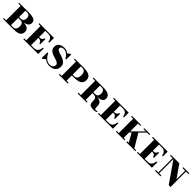

<svg xmlns="http://www.w3.org/2000/svg" viewBox="592 -2424 4342 4342"><g transform="rotate(45 2763.0 -253.0)"><path d="M42.5 0V-26H341Q371.5 -26 392 -41.5Q412.5 -57 422.8 -84.5Q433 -112 433 -148.5Q433 -203 409.8 -231Q386.5 -259 341 -259H245.5V-276H376Q442.5 -276 494 -264.8Q545.5 -253.5 574.5 -224.8Q603.5 -196 603.5 -143.5Q603.5 -91 578.5 -59.5Q553.5 -28 503 -14Q452.5 0 376 0ZM116 0V-515H271V0ZM245.5 -268.5V-286H323Q363.5 -286 388.5 -310.8Q413.5 -335.5 413.5 -389.5Q413.5 -444.5 388.5 -466.8Q363.5 -489 323 -489H42.5V-515H348.5Q458 -515 515.8 -488.8Q573.5 -462.5 573.5 -399Q573.5 -333.5 519.5 -301Q465.5 -268.5 348.5 -268.5Z M1017 -188.5Q1012 -214.5 998.8 -230Q985.5 -245.5 968.2 -252.5Q951 -259.5 933.5 -259.5H878.5V-286H933.5Q951 -286 968.2 -292Q985.5 -298 998.8 -312.5Q1012 -327 1017 -353H1044V-188.5ZM1141 -175H1167.5V0H691V-26.5H756.5V-483.5H691V-510H1163V-355H1136Q1130 -402.5 1112.5 -430.8Q1095 -459 1068.8 -471.2Q1042.5 -483.5 1009 -483.5H911.5V-26.5H993.5Q1037 -26.5 1067.5 -39.8Q1098 -53 1116.2 -85.5Q1134.5 -118 1141 -175Z M1531 14Q1484 14 1445.8 -1.8Q1407.5 -17.5 1377.2 -44.2Q1347 -71 1324.8 -104.5Q1302.5 -138 1287.5 -173H1313.5Q1325.5 -147.5 1344 -120Q1362.5 -92.5 1387.5 -68.2Q1412.5 -44 1444 -28.8Q1475.5 -13.5 1513.5 -13.5Q1554 -13.5 1579.8 -25.8Q1605.5 -38 1617.5 -58.5Q1629.5 -79 1629.5 -103.5Q1629.5 -131.5 1612 -149Q1594.5 -166.5 1565.5 -178.2Q1536.5 -190 1502 -200Q1467.5 -210 1433 -222.8Q1398.5 -235.5 1369.5 -254.2Q1340.5 -273 1323 -302.2Q1305.5 -331.5 1305.5 -375Q1305.5 -423 1330 -455Q1354.5 -487 1396.2 -503.5Q1438 -520 1490.5 -520Q1542 -520 1584.2 -497Q1626.5 -474 1656.8 -437.2Q1687 -400.5 1703.5 -359.5H1677Q1660 -393.5 1634 -423.5Q1608 -453.5 1574.5 -472.2Q1541 -491 1500 -491Q1455.5 -491 1433.8 -473.2Q1412 -455.5 1412 -430.5Q1412 -404.5 1435.2 -388Q1458.5 -371.5 1495.5 -359.2Q1532.5 -347 1573.8 -333.5Q1615 -320 1651.8 -299.8Q1688.5 -279.5 1711.8 -247.5Q1735 -215.5 1735 -165Q1735 -102.5 1707.2 -63Q1679.5 -23.5 1633 -4.8Q1586.5 14 1531 14ZM1287.5 10V-173Q1306 -147 1321.5 -126.2Q1337 -105.5 1352.2 -87.2Q1367.5 -69 1385 -51L1311 10ZM1703.5 -359.5Q1689 -385 1674.5 -401.8Q1660 -418.5 1644 -432.8Q1628 -447 1609 -464L1681 -520H1703.5Z M2002.5 -194.5V-220.5H2102.5Q2138 -220.5 2159 -238.5Q2180 -256.5 2189 -286.2Q2198 -316 2198 -352Q2198 -388 2189 -418Q2180 -448 2159 -465.8Q2138 -483.5 2102.5 -483.5H1827.5V-510H2115Q2190.5 -510 2244.8 -495Q2299 -480 2328.2 -445.5Q2357.5 -411 2357.5 -352Q2357.5 -293.5 2328.2 -259Q2299 -224.5 2244.8 -209.5Q2190.5 -194.5 2115 -194.5ZM1827.5 0V-26.5H2113V0ZM1893 0V-510H2048V0Z M2586 -254V-269.5H2715.5Q2748.5 -269.5 2769 -281.5Q2789.5 -293.5 2799 -316.8Q2808.5 -340 2808.5 -373Q2808.5 -405 2799 -429.2Q2789.5 -453.5 2769 -467.5Q2748.5 -481.5 2715.5 -481.5H2430V-507.5H2753Q2829.5 -507.5 2877 -490.5Q2924.5 -473.5 2946.5 -443.2Q2968.5 -413 2968.5 -373Q2968.5 -313 2916 -283.5Q2863.5 -254 2740.5 -254ZM2430 0V-26H2721V0ZM2506 0V-507.5H2660.5V0ZM2933 10Q2877.5 10 2849 -3.8Q2820.5 -17.5 2809.8 -40Q2799 -62.5 2798 -89.5Q2797 -116.5 2796.5 -143.2Q2796 -170 2788.2 -192.5Q2780.5 -215 2756.5 -228.8Q2732.5 -242.5 2683 -242.5H2586V-256.5H2763Q2826 -256.5 2863.2 -243.8Q2900.5 -231 2918.8 -210.5Q2937 -190 2942.8 -165Q2948.5 -140 2948.5 -115Q2948.5 -90 2949 -69.5Q2949.5 -49 2957 -36.2Q2964.5 -23.5 2986.5 -23.5Q2999 -23.5 3009.5 -27Q3020 -30.5 3029 -36.5L3038 -11Q3026 -3.5 3000.5 3.2Q2975 10 2933 10Z M3406.5 -188.5Q3401.5 -214.5 3388.2 -230Q3375 -245.5 3357.8 -252.5Q3340.5 -259.5 3323 -259.5H3268V-286H3323Q3340.5 -286 3357.8 -292Q3375 -298 3388.2 -312.5Q3401.5 -327 3406.5 -353H3433.5V-188.5ZM3530.5 -175H3557V0H3080.5V-26.5H3146V-483.5H3080.5V-510H3552.5V-355H3525.5Q3519.5 -402.5 3502 -430.8Q3484.5 -459 3458.2 -471.2Q3432 -483.5 3398.5 -483.5H3301V-26.5H3383Q3426.5 -26.5 3457 -39.8Q3487.5 -53 3505.8 -85.5Q3524 -118 3530.5 -175Z M3761.5 -122 4150.5 -508H4189.5L3800.5 -122ZM3654.5 0V-26.5H3929.5V0ZM3720 0V-510H3875V0ZM3982 0V-26.5H4274.5V0ZM4051.5 0 3905 -258 4012.5 -368 4231.5 0ZM3654.5 -483.5V-510H3949.5V-483.5ZM4049.5 -483.5V-510H4240V-483.5Z M4653 -188.5Q4648 -214.5 4634.8 -230Q4621.5 -245.5 4604.2 -252.5Q4587 -259.5 4569.5 -259.5H4514.5V-286H4569.5Q4587 -286 4604.2 -292Q4621.5 -298 4634.8 -312.5Q4648 -327 4653 -353H4680V-188.5ZM4777 -175H4803.5V0H4327V-26.5H4392.5V-483.5H4327V-510H4799V-355H4772Q4766 -402.5 4748.5 -430.8Q4731 -459 4704.8 -471.2Q4678.5 -483.5 4645 -483.5H4547.5V-26.5H4629.5Q4673 -26.5 4703.5 -39.8Q4734 -53 4752.2 -85.5Q4770.5 -118 4777 -175Z M5351.5 10 4989.5 -510H5172L5382.5 -207V-510H5410V10ZM4901 0V-26.5H5080V0ZM4981.5 0V-483.5H4901V-510H5009V0ZM5297 -483.5V-510H5491V-483.5Z"/></g></svg>

Font: Bodoni Moda SC 9pt
Style: Bold
Weight: 700
Designer: Owen Earl
Foundry: indestructible type
Version: Version 2.005